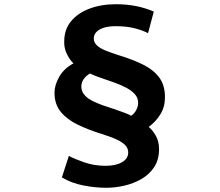

<svg xmlns="http://www.w3.org/2000/svg" viewBox="-20 -806 1040 909"><path d="M681 -649Q656 -662 618 -672Q580 -682 528 -682Q494 -682 471 -674.5Q448 -667 436 -654Q424 -641 424 -624Q424 -606 438 -592Q452 -578 479 -567Q506 -556 547 -543Q609 -524 657.5 -500Q706 -476 733.5 -439.5Q761 -403 761 -346Q761 -300 739.5 -265Q718 -230 684 -205Q700 -193 716.5 -165.5Q733 -138 733 -100Q733 -50 710 -15Q687 20 649.5 41.5Q612 63 568.5 73Q525 83 483 83Q431 83 374.5 72Q318 61 273 34L306 -68Q331 -54 378.5 -37.5Q426 -21 480 -21Q528 -21 557.5 -38Q587 -55 587 -84Q587 -103 574 -117.5Q561 -132 533.5 -145Q506 -158 461 -172Q400 -191 349.5 -215Q299 -239 268.5 -275.5Q238 -312 238 -367Q238 -403 260.5 -442.5Q283 -482 328 -506Q311 -521 297 -549.5Q283 -578 284 -609Q284 -666 316 -705Q348 -744 403.5 -765Q459 -786 529 -786Q580 -786 625 -777Q670 -768 708 -751ZM365 -396Q365 -383 370.5 -371Q376 -359 388 -348Q400 -337 420 -327Q440 -317 468 -307Q497 -298 522.5 -289Q548 -280 568.5 -272.5Q589 -265 601 -258Q616 -268 625 -285Q634 -302 634 -320Q634 -343 618 -360.5Q602 -378 576 -391.5Q550 -405 519 -416Q488 -427 458.5 -437Q429 -447 406 -458Q388 -448 376.5 -432Q365 -416 365 -396Z"/></svg>

Font: Noto Sans SC Thin ExtraBold
Style: Regular
Weight: 800
Version: Version 2.004-H2;hotconv 1.0.118;makeotfexe 2.5.65603